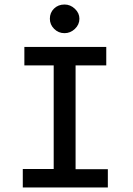

<svg xmlns="http://www.w3.org/2000/svg" viewBox="-20 -831 590 851"><path d="M81 0V-82H218V-541H88V-623H451V-541H315V-81H458V0ZM266 -684Q239 -684 220 -703Q201 -722 201 -748Q201 -775 219.5 -793Q238 -811 266 -811Q292 -811 312 -792Q332 -773 332 -748Q332 -722 312 -703Q292 -684 266 -684Z"/></svg>

Font: Inconsolata SemiExpanded SemiBold
Style: Regular
Weight: 600
Width: 6
Monospace: yes
Designer: Raph Levien, Cyreal, Brenton Simpson
Foundry: Raph Levien, Cyreal, Google
Version: Version 3.001; ttfautohint (v1.8.2.53-6de2)